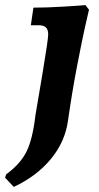

<svg xmlns="http://www.w3.org/2000/svg" viewBox="-84 -487 388 753"><path d="M-30 246 -64 210 -60 197Q-4 156 20 107.5Q44 59 55 -35Q63 -80 84 -206.5Q105 -333 105 -352Q105 -371 96 -379.5Q87 -388 68 -388H37L47 -457Q98 -457 164.5 -461Q231 -465 251 -467L265 -449Q261 -434 248.5 -377Q236 -320 217.5 -224Q199 -128 183 -16Q172 68 116 136Q60 204 -30 246Z"/></svg>

Font: Alegreya ExtraBold
Style: Italic
Weight: 800
Italic angle: -7°
Designer: Juan Pablo del Peral
Foundry: Huerta Tipografica
Version: Version 2.007; ttfautohint (v1.6)